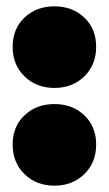

<svg xmlns="http://www.w3.org/2000/svg" viewBox="-20 -577 344 607"><path d="M20 -429Q20 -486 57.5 -521.5Q95 -557 152 -557Q209 -557 246.5 -521.5Q284 -486 284 -429Q284 -372 246.5 -335.5Q209 -299 152 -299Q95 -299 57.5 -335.5Q20 -372 20 -429ZM20 -120Q20 -177 57.5 -212.5Q95 -248 152 -248Q209 -248 246.5 -212.5Q284 -177 284 -120Q284 -63 246.5 -26.5Q209 10 152 10Q95 10 57.5 -26.5Q20 -63 20 -120Z"/></svg>

Font: CMG Sans Black
Style: Regular
Weight: 900
Designer: Julieta Ulanovsky
Foundry: Julieta Ulanovsky
Version: Version 7.200